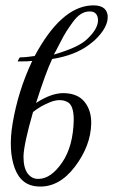

<svg xmlns="http://www.w3.org/2000/svg" viewBox="-20 -673 414 703"><path d="M314 -220Q312 -139 254.5 -63Q197 13 122 10Q58 8 34 -57Q10 -122 26 -220Q46 -340 98 -450Q85 -448 46 -448Q44 -448 46 -451.5Q48 -455 50 -459L53 -463Q76 -463 107 -468Q202 -645 312 -653Q368 -657 374 -618Q379 -575 326 -525Q316 -517 306 -509Q254 -470 171 -457Q148 -409 112 -296Q169 -333 214 -332Q265 -331 290 -299.5Q315 -268 314 -220ZM307 -631Q291 -631 276 -621.5Q261 -612 246.5 -592Q232 -572 222.5 -557Q213 -542 198 -512.5Q183 -483 177 -473Q266 -499 297 -528Q345 -572 338 -608Q333 -632 307 -631ZM250 -234Q250 -289 226 -300Q200 -313 165 -299.5Q130 -286 101 -263Q67 -145 66 -100Q66 -58 81.5 -37.5Q97 -17 122 -18Q167 -19 207.5 -78Q248 -137 250 -234Z"/></svg>

Font: GFS BodoniClassic
Style: Regular
Weight: 400
Designer: George D. Matthiopoulos
Foundry: George D. Matthiopoulos
Version: Macromedia Fontographer 4.1.5 140901